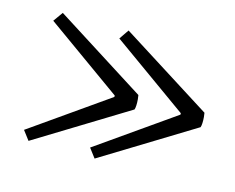

<svg xmlns="http://www.w3.org/2000/svg" viewBox="-73 -578 817 668"><g transform="rotate(15 336.0 -243.5)"><path d="M290 -439 314 -474 643 -266Q644 -262 645 -251Q646 -240 645.5 -229.5Q645 -219 643 -214L315 -13L290 -46L564 -238V-243ZM52 -439 77 -474 405 -266Q406 -262 407 -251Q408 -240 407.5 -229.5Q407 -219 405 -214L77 -13L52 -46L326 -238V-243Z"/></g></svg>

Font: Arima
Style: Regular
Weight: 400
Designer: Joana Correia and Natanael Gama
Foundry: NDISCOVER
Version: Version 1.101;gftools[0.9.23]